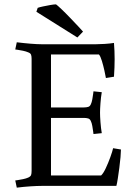

<svg xmlns="http://www.w3.org/2000/svg" viewBox="-20 -853 623 881"><path d="M214 -312V-48H444Q454 -57 465.5 -81.5Q477 -106 486.5 -132.5Q496 -159 499 -173L535 -167Q535 -155 533 -132Q531 -109 527.5 -82.5Q524 -56 520.5 -33.5Q517 -11 514 0H170Q151 0 120 2Q89 4 57 8L50 -25Q50 -25 61 -26.5Q72 -28 86 -31Q100 -34 109 -38Q120 -43 122.5 -49.5Q125 -56 125 -69V-583Q125 -595 122.5 -602Q120 -609 109 -613Q100 -617 86 -620Q72 -623 61 -624.5Q50 -626 50 -626L57 -659Q89 -655 120 -652.5Q151 -650 170 -650H421Q437 -650 460.5 -651.5Q484 -653 503 -656Q506 -619 506 -581.5Q506 -544 503 -501L466 -495Q464 -507 459 -529.5Q454 -552 447.5 -573.5Q441 -595 434 -603H214V-360H364Q376 -360 384.5 -362.5Q393 -365 397 -375Q401 -383 403.5 -397Q406 -411 407.5 -422.5Q409 -434 409 -434L447 -430Q443 -407 441 -379.5Q439 -352 439 -336Q439 -320 441 -292.5Q443 -265 447 -242L409 -238Q409 -238 407.5 -249.5Q406 -261 403.5 -275Q401 -289 397 -297Q393 -307 384.5 -309.5Q376 -312 364 -312ZM153 -817 147 -799 335 -681 361 -708Q357 -713 340 -731Q323 -749 301.5 -771.5Q280 -794 261.5 -811.5Q243 -829 237 -833Q228 -833 211 -830Q194 -827 177.5 -823.5Q161 -820 153 -817Z"/></svg>

Font: Buenard
Style: Regular
Weight: 400
Version: Version 2.000